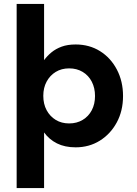

<svg xmlns="http://www.w3.org/2000/svg" viewBox="-20 -740 698 980"><path d="M65 220V-720H205V-433Q221 -455 243 -473Q265 -491 295 -502Q325 -513 366 -513Q436 -513 490.5 -479Q545 -445 576.5 -385Q608 -325 608 -250Q608 -174 576 -115Q544 -56 489.5 -22Q435 12 366 12Q311 12 271 -8Q231 -28 205 -64V220ZM333 -110Q372 -110 402 -128Q432 -146 448.5 -177.5Q465 -209 465 -250Q465 -291 448.5 -323Q432 -355 402 -373Q372 -391 333 -391Q294 -391 264.5 -373Q235 -355 218 -323.5Q201 -292 201 -251Q201 -209 218 -177.5Q235 -146 264.5 -128Q294 -110 333 -110Z"/></svg>

Font: DM Sans 17pt ExtraBold
Style: Regular
Weight: 800
Version: Version 4.004;gftools[0.9.30]